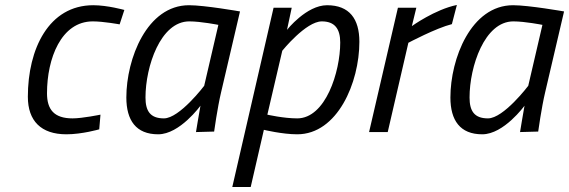

<svg xmlns="http://www.w3.org/2000/svg" viewBox="-20 -531 2288 772"><path d="M355 -510C176 -510 92 -334 92 -142C92 -45 145 9 247 9C310 9 379 -11 379 -11L384 -70C384 -70 311 -55 272 -55C197 -55 169 -91 169 -156C169 -296 226 -445 353 -445C396 -445 461 -433 461 -433L480 -491C480 -491 412 -510 355 -510Z M741 -445C788 -445 858 -431 858 -431L801 -186C801 -186 702 -55 639 -55C583 -55 565 -86 565 -139C565 -263 625 -445 741 -445ZM616 9C703 9 786 -106 786 -106C782 -85 768 0 768 0L841 -2C841 -2 854 -97 869 -160L945 -485C945 -485 803 -510 740 -510C571 -510 488 -295 488 -139C488 -47 527 9 616 9Z M1274 -445C1326 -445 1348 -415 1348 -360C1348 -242 1289 -55 1175 -55C1120 -55 1055 -70 1055 -70L1115 -327C1115 -327 1210 -445 1274 -445ZM988 221 1041 -9C1041 -9 1115 9 1175 9C1337 9 1425 -199 1425 -363C1425 -455 1385 -510 1295 -510C1212 -510 1134 -411 1134 -411L1153 -500H1080L914 221Z M1539 0 1622 -359C1622 -359 1733 -418 1797 -434L1817 -511C1729 -493 1636 -426 1636 -426L1654 -500H1580L1464 0Z M2044 -445C2091 -445 2161 -431 2161 -431L2104 -186C2104 -186 2005 -55 1942 -55C1886 -55 1868 -86 1868 -139C1868 -263 1928 -445 2044 -445ZM1919 9C2006 9 2089 -106 2089 -106C2085 -85 2071 0 2071 0L2144 -2C2144 -2 2157 -97 2172 -160L2248 -485C2248 -485 2106 -510 2043 -510C1874 -510 1791 -295 1791 -139C1791 -47 1830 9 1919 9Z"/></svg>

Font: RazerF5
Style: Italic
Weight: 400
Foundry: Razer Inc.
Version: Version 2